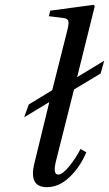

<svg xmlns="http://www.w3.org/2000/svg" viewBox="-20 -762 451 794"><path d="M80 -277 99 -330 196 -389 259 -639Q266 -668 262 -677Q258 -686 239 -688L182 -695L188 -718L367 -742L372 -737L299 -443L411 -511L396 -458L286 -392L211 -94Q198 -40 221 -40Q238 -40 266 -74Q294 -108 313 -146L337 -132Q311 -71 267.5 -29.5Q224 12 174 12Q98 12 122 -86L184 -340Z"/></svg>

Font: Lingua Franca
Style: Italic
Weight: 400
Italic angle: -13°
Version: Version 1.19